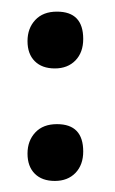

<svg xmlns="http://www.w3.org/2000/svg" viewBox="-20 -311 200 335"><path d="M79.4 -94.4Q125.2 -94.4 125.2 -46.7Q125.2 -23.4 111.7 -9.3Q98.1 4.7 75.7 4.7Q53.3 4.7 40.7 -7.9Q28 -20.6 28 -43Q28 -65.4 41.6 -79.9Q55.1 -94.4 79.4 -94.4ZM79.4 -290.7Q125.2 -290.7 125.2 -243Q125.2 -219.6 111.7 -205.6Q98.1 -191.6 75.7 -191.6Q53.3 -191.6 40.7 -204.2Q28 -216.8 28 -239.3Q28 -261.7 41.6 -276.2Q55.1 -290.7 79.4 -290.7Z"/></svg>

Font: Gurajada
Style: Regular
Weight: 400
Designer: Purushoth Kumar Guthula
Foundry: SiliconAndhra, USA.
Version: Version 1.0.3; ttfautohint (v1.2.42-39fb)